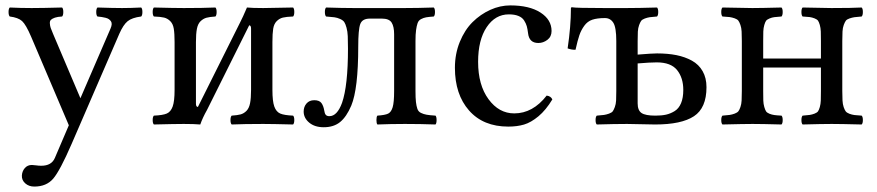

<svg xmlns="http://www.w3.org/2000/svg" viewBox="-20 -459 3246 711"><path d="M61 190.9Q62 174.8 72 163.3Q82 151.9 98.1 151.9Q103 151.9 113.3 153.3Q123.5 154.8 132.8 154.8Q170.9 154.8 183.1 126L234.9 4.9L95.2 -323.2Q76.2 -367.7 61.8 -380.9Q47.4 -394 16.1 -397.9Q11.7 -402.3 11.7 -414.6Q11.7 -426.8 16.1 -431.2Q56.2 -429.2 97.2 -429.2Q135.7 -429.2 210 -431.2Q214.4 -426.8 214.4 -414.6Q214.4 -402.3 210 -397.9Q193.4 -397 183.3 -393.6Q173.3 -390.1 168.7 -385.7Q164.1 -381.3 164.6 -372.6Q165 -363.8 167.7 -355.7Q170.4 -347.7 176.8 -333L277.8 -95.2L389.2 -353Q393.1 -361.8 393.6 -368.7Q394 -375.5 390.9 -380.1Q387.7 -384.8 383.3 -387.9Q378.9 -391.1 371.1 -393.1Q363.3 -395 356.7 -396Q350.1 -397 340.8 -397.9Q336.4 -402.3 336.4 -414.6Q336.4 -426.8 340.8 -431.2Q400.4 -429.2 432.1 -429.2Q462.9 -429.2 502.9 -431.2Q507.3 -426.8 507.3 -414.6Q507.3 -402.3 502.9 -397.9Q468.8 -393.6 452.6 -380.4Q436.5 -367.2 421.9 -334L245.1 74.2Q202.1 173.3 177 202.6Q151.9 231.9 106.9 231.9Q86.9 231.9 73.5 220Q60.1 208 61 190.9Z M712.9 -63 868.7 -375Q878.9 -394.5 894.5 -431.2Q914.1 -429.2 954.6 -429.2Q985.4 -429.2 1065.4 -431.2Q1069.8 -426.8 1069.8 -414.6Q1069.8 -402.3 1065.4 -397.9Q1040 -397 1027.3 -393.8Q1014.6 -390.6 1004.6 -380.6Q994.6 -370.6 991.7 -352.8Q988.8 -335 988.8 -303.2V-126Q988.8 -84 995.8 -64.5Q1002.9 -44.9 1017.6 -38.6Q1032.2 -32.2 1065.4 -30.8Q1069.8 -26.4 1069.8 -14.4Q1069.8 -2.4 1065.4 2Q987.3 0 954.6 0Q883.8 0 837.9 2Q833.5 -2.4 833.5 -14.4Q833.5 -26.4 837.9 -30.8Q859.4 -32.2 871.1 -35.4Q882.8 -38.6 892.6 -48.3Q902.3 -58.1 906 -76.7Q909.7 -95.2 909.7 -126V-353Q909.7 -365.2 902.8 -365.2L746.6 -51.8Q730 -22.5 721.7 2Q699.2 0 660.6 0Q627.9 0 549.8 2Q545.4 -2.4 545.4 -14.4Q545.4 -26.4 549.8 -30.8Q583 -32.2 597.7 -38.6Q612.3 -44.9 619.4 -64.5Q626.5 -84 626.5 -126V-303.2Q626.5 -335 623.5 -352.8Q620.6 -370.6 610.6 -380.6Q600.6 -390.6 587.9 -393.8Q575.2 -397 549.8 -397.9Q545.4 -402.3 545.4 -414.6Q545.4 -426.8 549.8 -431.2Q626 -429.2 660.6 -429.2Q731.9 -429.2 777.8 -431.2Q782.2 -426.8 782.2 -414.6Q782.2 -402.3 777.8 -397.9Q756.3 -396.5 744.6 -393.3Q732.9 -390.1 722.9 -380.6Q712.9 -371.1 709.2 -352.5Q705.6 -334 705.6 -303.2V-75.2Q705.6 -63 712.9 -63Z M1104.5 -45.9Q1104.5 -63.5 1115 -75.7Q1125.5 -87.9 1143.6 -87.9Q1162.6 -87.9 1170.2 -77.6Q1177.7 -67.4 1180.7 -49.8Q1182.1 -39.1 1186.3 -33.9Q1190.4 -28.8 1199.7 -28.8Q1228.5 -28.8 1246.6 -78.1Q1268.6 -141.6 1268.6 -278.8Q1268.6 -307.6 1267.8 -325Q1267.1 -342.3 1263.2 -356.4Q1259.3 -370.6 1254.9 -377.2Q1250.5 -383.8 1239.7 -388.7Q1229 -393.6 1218.3 -395Q1207.5 -396.5 1187.5 -397.9Q1183.1 -402.3 1183.1 -414.6Q1183.1 -426.8 1187.5 -431.2Q1247.1 -429.2 1289.6 -429.2H1478.5Q1526.9 -429.2 1586.4 -431.2Q1590.8 -426.8 1590.8 -414.6Q1590.8 -402.3 1586.4 -397.9Q1567.4 -396.5 1557.9 -394.8Q1548.3 -393.1 1539.1 -388.2Q1529.8 -383.3 1526.4 -373.3Q1522.9 -363.3 1520.8 -347.9Q1518.6 -332.5 1518.6 -307.1V-122.1Q1518.6 -96.2 1520.3 -81.3Q1522 -66.4 1525.6 -55.9Q1529.3 -45.4 1539.1 -40.8Q1548.8 -36.1 1559.8 -34.2Q1570.8 -32.2 1592.8 -30.8Q1596.7 -26.4 1596.7 -14.4Q1596.7 -2.4 1592.8 2Q1537.1 0 1479.5 0Q1427.2 0 1377.4 2Q1374 -2.4 1374 -14.4Q1374 -26.4 1377.4 -30.8Q1406.2 -32.7 1417.5 -38.3Q1428.7 -43.9 1434.1 -62Q1439.5 -80.1 1439.5 -122.1V-332Q1439.5 -360.8 1430.2 -375.5Q1420.9 -390.1 1394.5 -390.1H1349.6Q1321.3 -390.1 1314 -369.6Q1306.6 -349.1 1306.6 -286.1Q1306.6 -129.9 1280.8 -67.9Q1263.2 -26.4 1239.5 -7.1Q1215.8 12.2 1178.7 12.2Q1145.5 12.2 1125 -4.9Q1104.5 -22 1104.5 -45.9Z M2025.4 -90.8Q2001.5 -51.3 1973.9 -28.3Q1946.3 -5.4 1920.7 2.2Q1895 9.8 1862.3 9.8Q1769.5 9.8 1717 -49.8Q1664.6 -109.4 1664.6 -208Q1664.6 -259.3 1682.6 -303.7Q1700.7 -348.1 1730 -377.2Q1759.3 -406.2 1795.7 -422.6Q1832 -439 1869.6 -439Q1940.4 -439 1981.4 -412.6Q2022.5 -386.2 2022.5 -344.2Q2022.5 -323.2 2007.1 -311.5Q1991.7 -299.8 1973.6 -299.8Q1939.5 -299.8 1935.5 -335.9Q1933.6 -351.6 1930.7 -362.1Q1927.7 -372.6 1920.7 -383.5Q1913.6 -394.5 1899.4 -400.1Q1885.3 -405.8 1864.3 -405.8Q1814 -405.8 1782.2 -358.4Q1750.5 -311 1750.5 -230Q1750.5 -144 1789.1 -91.6Q1827.6 -39.1 1884.3 -39.1Q1953.1 -39.1 2004.4 -105Q2020 -103 2025.4 -90.8Z M2510.3 -126Q2510.3 -170.9 2487.3 -199.5Q2464.4 -228 2412.1 -228Q2387.2 -228 2341.3 -224.1V-76.2Q2341.3 -50.3 2355.7 -40.5Q2370.1 -30.8 2407.2 -30.8Q2429.7 -30.8 2446.3 -34.4Q2462.9 -38.1 2478.3 -47.6Q2493.7 -57.1 2502 -76.9Q2510.3 -96.7 2510.3 -126ZM2262.2 -122.1V-307.1Q2262.2 -357.4 2251.2 -374.8Q2240.2 -392.1 2220.2 -392.1Q2191.4 -392.1 2173.3 -386Q2155.3 -379.9 2143.6 -363.5Q2131.8 -347.2 2125.5 -328.6Q2119.1 -310.1 2111.3 -274.9Q2098.1 -273.9 2082 -279.8Q2094.2 -361.8 2094.2 -428.2Q2094.2 -432.1 2098.1 -432.1Q2112.8 -429.2 2217.3 -429.2H2301.3Q2344.7 -429.2 2413.1 -431.2Q2417.5 -426.8 2417.5 -414.6Q2417.5 -402.3 2413.1 -397.9Q2395 -396.5 2386.2 -395.3Q2377.4 -394 2367.7 -390.4Q2357.9 -386.7 2354.2 -381.6Q2350.6 -376.5 2346.7 -366Q2342.8 -355.5 2342 -341.8Q2341.3 -328.1 2341.3 -306.2V-256.8Q2395 -261.2 2413.1 -261.2Q2452.6 -261.2 2484.6 -254.9Q2516.6 -248.5 2542.2 -234.4Q2567.9 -220.2 2582 -195.3Q2596.2 -170.4 2596.2 -136.2Q2596.2 -59.1 2549.8 -28.6Q2503.4 2 2406.2 2Q2385.7 2 2354.2 1Q2322.8 0 2302.2 0Q2256.3 0 2189.9 2Q2185.5 -2.4 2185.5 -14.4Q2185.5 -26.4 2189.9 -30.8Q2208 -32.2 2216.8 -33.4Q2225.6 -34.7 2235.6 -38.3Q2245.6 -42 2249.3 -47.1Q2252.9 -52.2 2256.8 -62.7Q2260.7 -73.2 2261.5 -86.9Q2262.2 -100.6 2262.2 -122.1Z M2655.3 2Q2650.9 -2.4 2650.9 -14.4Q2650.9 -26.4 2655.3 -30.8Q2673.3 -32.2 2682.1 -33.4Q2690.9 -34.7 2700.7 -38.3Q2710.4 -42 2714.4 -47.1Q2718.3 -52.2 2721.9 -62.7Q2725.6 -73.2 2726.3 -86.9Q2727.1 -100.6 2727.1 -122.1V-307.1Q2727.1 -328.6 2726.3 -342.3Q2725.6 -356 2721.9 -366.5Q2718.3 -377 2714.4 -382.3Q2710.4 -387.7 2700.7 -391.1Q2690.9 -394.5 2681.9 -395.8Q2672.9 -397 2655.3 -397.9Q2650.9 -402.3 2650.9 -414.6Q2650.9 -426.8 2655.3 -431.2Q2735.4 -429.2 2766.1 -429.2Q2797.9 -429.2 2874 -431.2Q2878.4 -426.8 2878.4 -414.6Q2878.4 -402.3 2874 -397.9Q2856 -396.5 2847.4 -395.5Q2838.9 -394.5 2829.6 -390.6Q2820.3 -386.7 2816.9 -382.1Q2813.5 -377.4 2810.3 -366.5Q2807.1 -355.5 2806.6 -342.5Q2806.2 -329.6 2806.2 -307.1V-242.2H3020V-307.1Q3020 -329.6 3019.5 -342.5Q3019 -355.5 3015.9 -366.5Q3012.7 -377.4 3009.3 -382.3Q3005.9 -387.2 2996.6 -390.9Q2987.3 -394.5 2978.5 -395.8Q2969.7 -397 2952.1 -397.9Q2947.8 -402.3 2947.8 -414.6Q2947.8 -426.8 2952.1 -431.2Q3030.3 -429.2 3059.1 -429.2Q3135.7 -429.2 3170.9 -431.2Q3175.3 -426.8 3175.3 -414.6Q3175.3 -402.3 3170.9 -397.9Q3152.8 -396.5 3144 -395.3Q3135.3 -394 3125.5 -390.6Q3115.7 -387.2 3112.1 -382.1Q3108.4 -377 3104.5 -366.5Q3100.6 -356 3099.9 -342.3Q3099.1 -328.6 3099.1 -307.1V-122.1Q3099.1 -100.6 3099.9 -86.9Q3100.6 -73.2 3104.2 -62.5Q3107.9 -51.8 3111.8 -46.6Q3115.7 -41.5 3125.2 -37.8Q3134.8 -34.2 3144 -33Q3153.3 -31.7 3170.9 -30.8Q3175.3 -26.4 3175.3 -14.4Q3175.3 -2.4 3170.9 2Q3092.8 0 3060.1 0Q3024.4 0 2952.1 2Q2947.8 -2.4 2947.8 -14.4Q2947.8 -26.4 2952.1 -30.8Q2969.7 -32.2 2978.5 -33.4Q2987.3 -34.7 2996.6 -38.3Q3005.9 -42 3009.3 -46.9Q3012.7 -51.8 3015.9 -62.7Q3019 -73.7 3019.5 -86.7Q3020 -99.6 3020 -122.1V-209H2806.2V-122.1Q2806.2 -99.6 2806.6 -86.7Q2807.1 -73.7 2810.3 -62.7Q2813.5 -51.8 2816.9 -46.6Q2820.3 -41.5 2829.3 -37.8Q2838.4 -34.2 2847.4 -33Q2856.4 -31.7 2874 -30.8Q2878.4 -26.4 2878.4 -14.4Q2878.4 -2.4 2874 2Q2801.8 0 2767.1 0Q2735.4 0 2655.3 2Z"/></svg>

Font: Common Serif
Style: Regular
Weight: 400
Designer: Philipp H. Poll, Khaled Hosny
Foundry: Stefan Peev, Context Ltd.
Version: Version 1.026